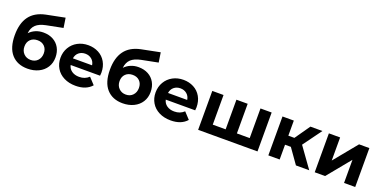

<svg xmlns="http://www.w3.org/2000/svg" viewBox="-13 -1501 4582 2295"><g transform="rotate(20 2278.0 -353.5)"><path d="M591 -229Q591 -158 556.5 -103.5Q522 -49 460 -19Q398 11 320 11Q190 11 116 -72Q42 -155 42 -316Q42 -466 107 -554.5Q172 -643 306 -671L542 -718L561 -594L353 -553Q269 -536 228 -497.5Q187 -459 179 -388Q212 -423 257 -442Q302 -461 355 -461Q426 -461 479.5 -432Q533 -403 562 -350.5Q591 -298 591 -229ZM443 -227Q443 -283 409.5 -316.5Q376 -350 321 -350Q265 -350 231 -316.5Q197 -283 197 -227Q197 -171 232 -135.5Q267 -100 321 -100Q376 -100 409.5 -136Q443 -172 443 -227Z M1166 -207H792Q802 -161 840 -134.5Q878 -108 934 -108Q972 -108 1002 -119.5Q1032 -131 1058 -155L1134 -73Q1064 7 930 7Q846 7 781.5 -25.5Q717 -58 682.5 -116Q648 -174 648 -247Q648 -320 682.5 -378.5Q717 -437 777 -469.5Q837 -502 912 -502Q984 -502 1043 -471Q1102 -440 1135.5 -381.5Q1169 -323 1169 -246Q1169 -243 1166 -207ZM790 -291H1034Q1027 -338 993.5 -366Q960 -394 912 -394Q864 -394 830.5 -366.5Q797 -339 790 -291Z M1801 -229Q1801 -158 1766.5 -103.5Q1732 -49 1670 -19Q1608 11 1530 11Q1400 11 1326 -72Q1252 -155 1252 -316Q1252 -466 1317 -554.5Q1382 -643 1516 -671L1752 -718L1771 -594L1563 -553Q1479 -536 1438 -497.5Q1397 -459 1389 -388Q1422 -423 1467 -442Q1512 -461 1565 -461Q1636 -461 1689.5 -432Q1743 -403 1772 -350.5Q1801 -298 1801 -229ZM1653 -227Q1653 -283 1619.5 -316.5Q1586 -350 1531 -350Q1475 -350 1441 -316.5Q1407 -283 1407 -227Q1407 -171 1442 -135.5Q1477 -100 1531 -100Q1586 -100 1619.5 -136Q1653 -172 1653 -227Z M2376 -207H2002Q2012 -161 2050 -134.5Q2088 -108 2144 -108Q2182 -108 2212 -119.5Q2242 -131 2268 -155L2344 -73Q2274 7 2140 7Q2056 7 1991.5 -25.5Q1927 -58 1892.5 -116Q1858 -174 1858 -247Q1858 -320 1892.5 -378.5Q1927 -437 1987 -469.5Q2047 -502 2122 -502Q2194 -502 2253 -471Q2312 -440 2345.5 -381.5Q2379 -323 2379 -246Q2379 -243 2376 -207ZM2000 -291H2244Q2237 -338 2203.5 -366Q2170 -394 2122 -394Q2074 -394 2040.5 -366.5Q2007 -339 2000 -291Z M3244 -495V0H2489V-495H2632V-118H2796V-495H2939V-118H3102V-495Z M3600 -188H3526V0H3382V-495H3526V-303H3603L3737 -495H3890L3717 -258L3902 0H3733Z M3972 -495H4115V-201L4356 -495H4487V0H4345V-294L4104 0H3972Z"/></g></svg>

Font: Montserrat Ace
Style: Bold
Weight: 700
Designer: Julieta Ulanovsky
Foundry: Julieta Ulanovsky
Version: Version 1